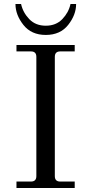

<svg xmlns="http://www.w3.org/2000/svg" viewBox="-20 -936 434 956"><path d="M208 -762Q136 -762 96.5 -812Q57 -862 57 -916H85Q94 -874 125.5 -841Q157 -808 208 -808Q259 -808 290.5 -841Q322 -874 331 -916H359Q359 -862 319.5 -812Q280 -762 208 -762ZM62 0V-32H134Q161 -32 161 -59V-653Q161 -680 134 -680H62V-712H352V-680H280Q253 -680 253 -653V-59Q253 -32 280 -32H352V0Z"/></svg>

Font: Old Standard TT
Style: Regular
Weight: 400
Designer: Alexey Kryukov <alexios@thessalonica.org.ru>
Version: Version 2.2